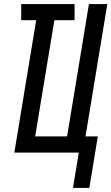

<svg xmlns="http://www.w3.org/2000/svg" viewBox="-20 -755 551 950"><path d="M341 175 370 0H51L159 -655H85V-735H349V-655H249L154 -80H312L420 -735H511L403 -80H464L422 175Z"/></svg>

Font: Iosevka Curly Medium
Style: Italic
Weight: 500
Italic angle: -9°
Monospace: yes
Designer: Belleve Invis
Foundry: Belleve Invis
Version: Version 22.1.2; ttfautohint (v1.8.4)